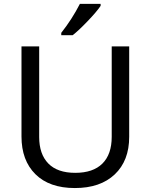

<svg xmlns="http://www.w3.org/2000/svg" viewBox="-20 -951 771 981"><path d="M640.1 -713.9V-252Q640.1 -129.9 566.4 -60.1Q492.7 9.8 362.5 9.8Q232.4 9.8 161.1 -60.8Q89.8 -131.3 89.8 -253.9V-713.9H180.2V-251Q180.2 -163.6 226.8 -115.7Q273.4 -67.9 364.5 -67.9Q455.6 -67.9 503.2 -115.2Q550.8 -162.6 550.8 -252V-713.9ZM494.1 -931.2V-920.9Q472.7 -889.6 427.2 -842.3Q381.8 -794.9 351.1 -771H293V-783.2Q347.7 -852.5 388.2 -931.2Z"/></svg>

Font: NotoSans
Style: Regular
Weight: 400
Designer: Monotype Design team
Foundry: Monotype Imaging Inc.
Version: Version 1.04